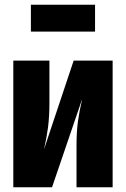

<svg xmlns="http://www.w3.org/2000/svg" viewBox="-20 -788 530 808"><path d="M454 0H302V-174Q302 -233 308 -277Q314 -321 326 -372L199 0H36V-533H188V-356Q188 -297 182 -251.5Q176 -206 165 -159L290 -533H454ZM380 -655H110V-768H380Z"/></svg>

Font: Fira Sans Extra Condensed ExtraBold
Style: Regular
Weight: 800
Width: 1
Designer: Carrois Corporate & Edenspiekermann AG
Foundry: Carrois Corporate GbR & Edenspiekermann AG
Version: Version 4.203